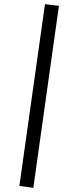

<svg xmlns="http://www.w3.org/2000/svg" viewBox="-20 -780 359 922"><path d="M73 113 196 -760 263 -752 140 122Z"/></svg>

Font: Andada Pro Medium
Style: Italic
Weight: 500
Italic angle: -7°
Designer: Carolina Giovagnoli
Foundry: Huerta Tipografica
Version: Version 3.005; ttfautohint (v1.8.4)